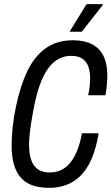

<svg xmlns="http://www.w3.org/2000/svg" viewBox="-20 -893 537 925"><path d="M216 12Q122 12 79 -38.5Q36 -89 36 -192Q36 -232 41 -280.5Q46 -329 57 -380Q78 -481 112.5 -552Q147 -623 201 -661Q255 -699 331 -699Q385 -699 422 -680.5Q459 -662 478 -624.5Q497 -587 497 -531Q497 -510 495 -486Q493 -462 488 -434H405Q410 -458 412 -478Q414 -498 414 -516Q414 -551 404.5 -575Q395 -599 375 -611.5Q355 -624 322 -624Q290 -624 262 -609Q234 -594 211 -562Q188 -530 170.5 -480Q153 -430 140 -359Q134 -326 130 -300.5Q126 -275 124 -256.5Q122 -238 121 -223.5Q120 -209 120 -197Q120 -150 131 -120.5Q142 -91 164 -76.5Q186 -62 218 -62Q260 -62 290.5 -83Q321 -104 342 -145.5Q363 -187 375 -251H455Q440 -158 407.5 -100Q375 -42 327 -15Q279 12 216 12ZM315 -740 397 -873H475V-869L374 -740Z"/></svg>

Font: Archivo ExtraCondensed
Style: Italic
Weight: 400
Width: 2
Italic angle: -10°
Designer: Hector Gatti
Foundry: Omnibus-Type
Version: Version 2.001